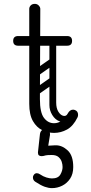

<svg xmlns="http://www.w3.org/2000/svg" viewBox="-20 -686 468 991"><path d="M259 0Q228 0 198.5 -14Q169 -28 150 -61Q131 -94 131 -150V-640Q131 -650 138.5 -658Q146 -666 160 -666Q172 -666 180 -657.5Q188 -649 188 -640Q188 -572 187.5 -516Q187 -460 187 -407.5Q187 -355 186.5 -299Q186 -243 186 -175Q186 -105 207 -77.5Q228 -50 259 -50Q279 -50 297.5 -62Q316 -74 329 -99Q340 -120 357 -120Q361 -120 367 -118Q383 -112 383 -93Q383 -86 380 -80Q358 -35 326 -17.5Q294 0 259 0ZM74 -450Q48 -450 48 -475Q48 -500 74 -500H326Q352 -500 352 -475Q352 -450 326 -450ZM253 -485Q270 -485 270 -468V-154Q270 -137 253 -137Q235 -137 235 -153V-467Q235 -485 253 -485ZM329 -99V-73Q309 -52 287 -60Q265 -68 250 -92Q235 -116 235 -144V-252H270V-157Q270 -127 281.5 -109Q293 -91 307.5 -88Q322 -85 329 -99ZM182 -299Q167 -288 158 -302Q154 -307 153.5 -314Q153 -321 161 -327L238 -381Q253 -391 263 -377Q267 -371 266.5 -364.5Q266 -358 259 -353ZM180 -200Q165 -189 156 -203Q152 -208 151.5 -215Q151 -222 159 -228L236 -282Q251 -292 261 -278Q265 -272 264.5 -265.5Q264 -259 257 -254ZM214 -19Q225 -19 231.5 -12.5Q238 -6 238 5Q238 6 238 7.5Q238 9 238 11L229 66L264 64Q266 64 267 64Q268 64 269 64Q301 64 329.5 90.5Q358 117 358 176Q358 212 342 236Q326 260 301 272.5Q276 285 248 285Q231 285 211 278Q191 271 162 252Q150 244 150 230Q150 223 153 219Q159 208 170 208Q178 208 187 214Q203 225 219.5 230Q236 235 248 235Q280 235 291.5 215Q303 195 303 176Q303 163 298.5 149Q294 135 282 124.5Q270 114 247 114Q238 114 227.5 114.5Q217 115 204 119Q201 120 195 120Q176 120 176 103Q176 102 176 101Q176 100 176 99L186 8Q189 -19 214 -19Z"/></svg>

Font: Agu Display Uzo
Style: Regular
Weight: 400
Designer: Oluwaseun Badejo
Version: Version 1.103